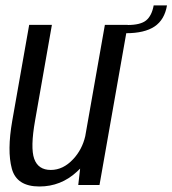

<svg xmlns="http://www.w3.org/2000/svg" viewBox="-20 -688 641 714"><path d="M271 0 278 -61Q272 -55 266 -49.5Q206.5 5.5 126.5 5.5Q42 5.5 24 -60.8Q6 -127 25.5 -238.5L88.5 -595.5H173L110.5 -240Q92.5 -139 107.2 -97.5Q122 -56 169 -56Q215 -56 252.5 -96.5Q285.5 -132 297 -181.5L370 -595.5H455L350 0ZM454 -595Q502.5 -595 523.5 -612.2Q544.5 -629.5 551.5 -668H601Q592 -614.5 554.8 -589.5Q517.5 -564.5 448.5 -564.5Z"/></svg>

Font: Anybody
Style: Italic
Weight: 400
Italic angle: -10°
Designer: Tyler Finck
Foundry: Etcetera Type Company
Version: Version 1.010; ttfautohint (v1.8.3) -l 8 -r 50 -G 200 -x 14 